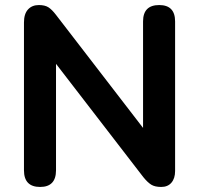

<svg xmlns="http://www.w3.org/2000/svg" viewBox="-20 -733 789 761"><path d="M139 8Q75 8 75 -58V-644Q75 -678 91 -695.5Q107 -713 134 -713Q158 -713 172 -704Q186 -695 202 -674L547 -226V-648Q547 -713 611 -713Q674 -713 674 -648V-55Q674 -26 659.5 -9Q645 8 619 8Q594 8 579.5 -1Q565 -10 548 -31L202 -480V-58Q202 8 139 8Z"/></svg>

Font: Chiron GoRound TC SB
Style: Regular
Weight: 500
Designer: Ryoko NISHIZUKA 西塚涼子 (kana, bopomofo & ideographs); Paul D. Hunt (Latin, Greek & Cyrillic); Sandoll Communications 산돌커뮤니
Foundry: Adobe
Version: Version 1.000;hotconv 1.1.1;makeotfexe 2.6.0